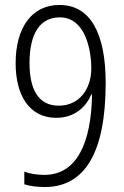

<svg xmlns="http://www.w3.org/2000/svg" viewBox="-20 -744 499 774"><path d="M406 -410C406 -610 344 -724 220 -724C106 -724 43 -630 43 -489C43 -360 98 -269 207 -269C285 -269 329 -318 348 -363H351C348 -167 289 -39 159 -39C129 -39 99 -44 78 -52V-1C98 6 132 10 160 10C322 10 406 -129 406 -410ZM221 -674C324 -674 348 -543 348 -468C348 -387 301 -318 217 -318C135 -318 99 -383 99 -490C99 -610 142 -674 221 -674Z"/></svg>

Font: Noto Sans Gujarati Condensed Light
Style: Regular
Weight: 300
Width: 3
Designer: Jelle Bosma - Monotype Design Team, Universal Thirst
Foundry: Monotype Imaging Inc.
Version: Version 2.106